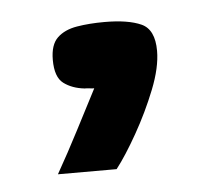

<svg xmlns="http://www.w3.org/2000/svg" viewBox="-30 -126 306 277"><g transform="rotate(-5 122.5 12.5)"><path d="M44 119Q61 89 77 58Q93 27 107 0Q104 0 100.5 -0.5Q97 -1 93 -1Q75 -3 63 -12Q51 -21 51 -46Q51 -68 61.5 -78Q72 -88 90 -91Q108 -94 130 -94Q164 -94 183 -85.5Q202 -77 202 -46Q202 -22 189.5 9.5Q177 41 160 71Q143 101 129 119Z"/></g></svg>

Font: r_Genos
Style: Bold
Weight: 700
Designer: Robert E. Leuschke
Foundry: Robert E. Leuschke
Version: Version 2.000;June 29, 2024;FontCreator 14.0.0.2814 32-bit